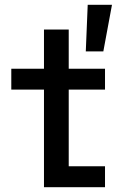

<svg xmlns="http://www.w3.org/2000/svg" viewBox="-20 -779 507 799"><path d="M163 0H417V-87H266V-406H417V-493H266V-656H163V-493H27V-406H163ZM337 -565H410L446 -759H345Z"/></svg>

Font: Meta Space Medium
Style: Regular
Weight: 500
Designer: Meta Pool / Florian Karsten
Foundry: Meta Pool / Florian Karsten
Version: Version 2.000;Glyphs 3.1.1 (3137)